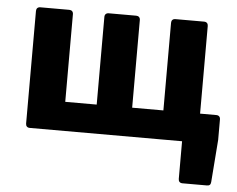

<svg xmlns="http://www.w3.org/2000/svg" viewBox="-48 -528 923 748"><g transform="rotate(5 413.5 -154.5)"><path d="M736.3 -113.3V-456.1C736.3 -465.8 730.5 -471.7 720.7 -471.7H608.4C598.6 -471.7 592.8 -465.8 592.8 -456.1V-113.3H470.7V-456.1C470.7 -465.8 464.8 -471.7 455.1 -471.7H347.7C337.9 -471.7 332 -465.8 332 -456.1V-113.3H209V-456.1C209 -465.8 203.1 -471.7 193.4 -471.7H80.1C70.3 -471.7 64.5 -465.8 64.5 -456.1V-15.6C64.5 -5.9 70.3 0 80.1 0H675.8V147.5C675.8 157.2 681.6 163.1 691.4 163.1H787.1C796.9 163.1 801.8 159.2 802.7 148.4L815.4 -17.6V-97.7C815.4 -107.4 809.6 -113.3 799.8 -113.3Z"/></g></svg>

Font: Ed Sans Neue
Style: Bold
Weight: 700
Designer: Stephen Hutchings
Version: Version 1.004;PS 001.004;hotconv 1.0.88;makeotf.lib2.5.64775